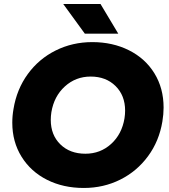

<svg xmlns="http://www.w3.org/2000/svg" viewBox="-20 -921 840 953"><path d="M41 -312Q41 -346 47 -380Q63 -478 118 -553.5Q173 -629 256.5 -670.5Q340 -712 438 -712Q539 -712 620 -671.5Q701 -631 746.5 -557Q792 -483 792 -387Q792 -354 786 -318Q770 -221 715 -146Q660 -71 577 -29.5Q494 12 396 12Q294 12 213.5 -28.5Q133 -69 87 -143Q41 -217 41 -312ZM232 -326Q232 -251 279.5 -204.5Q327 -158 404 -158Q478 -158 531.5 -206.5Q585 -255 598 -334Q601 -354 601 -372Q601 -447 553.5 -494Q506 -541 430 -541Q356 -541 302 -492Q248 -443 235 -364Q232 -345 232 -326ZM294 -901H479L567 -754H401Z"/></svg>

Font: Oak Sans Black
Style: Italic
Weight: 900
Italic angle: -9.5°
Foundry: Erik Kennedy, Walven
Version: Version 1.000